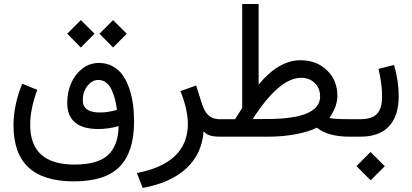

<svg xmlns="http://www.w3.org/2000/svg" viewBox="-20 -687 2072 965"><path d="M480 -517.6 548.3 -585.9 617.2 -517.6 548.3 -448.2ZM317.9 -517.6 386.2 -585.9 455.1 -517.6 386.2 -448.2ZM567.9 -134.8Q564.5 -162.6 558.3 -186.5Q552.2 -210.4 541.7 -234.1Q531.2 -257.8 513.9 -271.5Q496.6 -285.2 474.1 -285.2Q442.9 -285.2 419.4 -255.4Q396 -225.6 396 -183.6Q396 -121.6 481.9 -121.6Q522.9 -121.6 567.9 -134.8ZM167.5 -235.4Q131.8 -141.1 131.8 -59.1Q131.8 140.1 354 140.1Q472.7 140.1 523.7 91.6Q574.7 43 576.2 -53.2Q525.9 -38.6 474.1 -38.6Q317.9 -38.6 317.9 -170.4Q317.9 -221.2 336.4 -266.1Q355 -311 392.1 -340.8Q429.2 -370.6 477.5 -370.6Q515.6 -370.6 546.1 -354Q576.7 -337.4 596.4 -309.6Q616.2 -281.7 629.4 -243.4Q642.6 -205.1 648.2 -163.8Q653.8 -122.6 653.8 -76.2Q653.8 77.1 581.1 150.9Q508.3 224.6 352.1 224.6Q198.7 224.6 123.3 154.5Q47.9 84.5 47.9 -56.6Q47.9 -159.2 91.8 -266.1Z M924.3 -63.5Q924.3 -98.1 914.6 -142.1Q904.8 -186 886.7 -229L965.8 -257.3L995.6 -163.6Q1003.9 -138.2 1015.6 -121.6Q1027.3 -105 1044.2 -96.4Q1061 -87.9 1083.5 -87.9H1102.5V0H1088.9Q1052.7 0 1033.7 -6.6Q1014.6 -13.2 1003.4 -27.3Q995.1 85.4 917.7 158.2Q840.3 231 697.3 257.8L668 182.6Q922.9 133.8 924.3 -63.5Z M1322.3 -88.9Q1588.9 -88.9 1588.9 -202.1Q1588.9 -242.7 1562.3 -269.3Q1535.6 -295.9 1493.7 -295.9Q1383.3 -295.9 1250 -88.4ZM1636.2 -95.2Q1646 -87.9 1737.8 -87.9H1752.4V0H1737.3Q1628.4 0 1572.3 -45.4Q1532.7 -24.9 1467.3 -12.5Q1401.9 0 1324.7 0H1082.5V-87.9H1161.6Q1166.5 -95.7 1197.3 -144.5V-667H1279.8V-261.7Q1380.9 -384.3 1490.7 -384.3Q1571.3 -384.3 1623.5 -333.5Q1675.8 -282.7 1675.8 -206.1Q1675.8 -152.8 1636.2 -95.2Z M1771.5 147.9 1842.3 77.1 1914.1 148.4 1842.8 219.2ZM1960.4 -360.4Q1983.9 -281.7 1983.9 -203.1Q1983.9 -104.5 1935.1 -52.2Q1886.2 0 1791 0H1732.9V-87.9H1791Q1848.1 -87.9 1874.3 -114.5Q1900.4 -141.1 1900.4 -201.7Q1900.4 -266.1 1882.3 -340.8Z"/></svg>

Font: Vazir WOL
Style: WOL
Weight: 400
Foundry: Based on Dejavu fonts, by Saber Rastikerdar
Version: Version 26.0.0